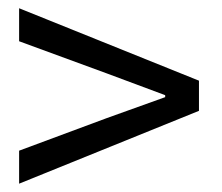

<svg xmlns="http://www.w3.org/2000/svg" viewBox="-20 -604 540 466"><path d="M26.4 -158.2V-238.3L239.3 -317.4L380.9 -368.2V-373L239.3 -425.8L26.4 -503.9V-584L462.9 -408.2V-335Z"/></svg>

Font: GenEi Gothic M Regular
Style: Regular
Weight: 400
Designer: o_tamon (Modified); [Source Han Sans]
Ryoko NISHIZUKA  (kana & ideographs); Paul D. Hunt (Latin, Greek & Cyrillic); Wenl
Version: Version 1.1a;Original Version 1.004